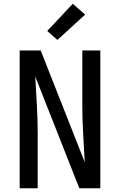

<svg xmlns="http://www.w3.org/2000/svg" viewBox="-20 -1004 640 1024"><path d="M85 0V-735H197L432 -139Q428 -215 423.5 -290.5Q419 -366 419 -441V-735H515V0H403L168 -596Q172 -520 176.5 -444.5Q181 -369 181 -294V0ZM286 -791 232 -839 368 -984 434 -926Z"/></svg>

Font: Iosevka Medium Extended
Style: Regular
Weight: 500
Width: 7
Monospace: yes
Designer: Belleve Invis
Foundry: Belleve Invis
Version: Version 32.5.0; ttfautohint (v1.8.4)